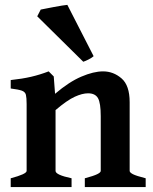

<svg xmlns="http://www.w3.org/2000/svg" viewBox="-20 -758 621 778"><path d="M323.7 0V-35.6Q358.9 -44.9 373.5 -52Q388.2 -59.1 388.2 -65.4V-287.1Q388.2 -340.8 377 -360.4Q365.7 -379.9 336.9 -379.9Q313.5 -379.9 283 -366Q252.4 -352.1 205.1 -312V-65.4Q205.1 -49.3 270 -35.6V0H23.4V-35.6Q87.9 -52.7 87.9 -65.4V-336.4Q87.9 -361.8 85 -373.8Q82 -385.7 68.6 -390.6Q55.2 -395.5 23.4 -399.4V-433.6Q69.8 -438.5 105.7 -446.8Q141.6 -455.1 177.2 -468.8L197.8 -448.2L203.1 -377.9Q259.8 -426.3 309.6 -447.5Q359.4 -468.8 397.5 -468.8Q439.5 -468.8 472.4 -440.4Q505.4 -412.1 505.4 -343.8V-65.4Q505.4 -59.1 518.6 -52.2Q531.7 -45.4 570.3 -35.6V0ZM359.4 -530.3Q353 -524.4 339.4 -517.3Q325.7 -510.3 317.4 -507.8L130.9 -691.9L145 -719.2Q149.9 -720.2 164.8 -723.1Q179.7 -726.1 197.8 -729.5Q215.8 -732.9 231.4 -735.4Q247.1 -737.8 252.9 -738.3Z"/></svg>

Font: Gentium Plus
Style: Bold
Weight: 700
Designer: Victor Gaultney, Annie Olsen, Iska Routamaa, Becca Hirsbrunner
Foundry: SIL International
Version: Version 6.101